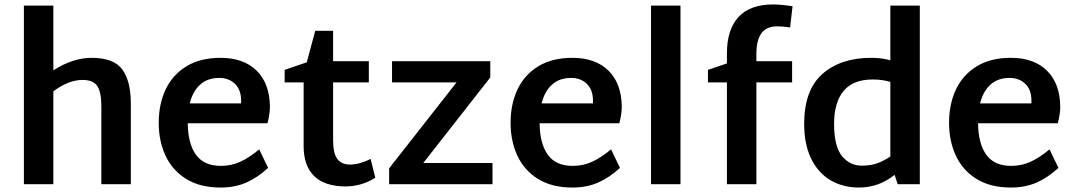

<svg xmlns="http://www.w3.org/2000/svg" viewBox="-20 -825 4813 860"><path d="M566 -362V0H434V-347Q434 -413 415.5 -440Q397 -467 350 -467Q287 -467 219 -416V0H87V-800H219V-510Q307 -566 390 -566Q490 -566 528 -513.5Q566 -461 566 -362Z M1141 -156 1181 -73Q1133 -29 1082.5 -7Q1032 15 968 15Q876 15 814 -23.5Q752 -62 721.5 -127.5Q691 -193 691 -275Q691 -359 722 -424.5Q753 -490 815 -528Q877 -566 968 -566Q1071 -566 1129.5 -508.5Q1188 -451 1189 -347Q1189 -314 1178 -273H821Q822 -181 858 -131.5Q894 -82 969 -82Q1017 -82 1057.5 -101Q1098 -120 1141 -156ZM830 -362H1060V-374Q1060 -423 1032.5 -449.5Q1005 -476 962 -476Q909 -476 876 -445.5Q843 -415 830 -362Z M1661 -29Q1632 -10 1597.5 0Q1563 10 1529 10Q1434 10 1387 -36.5Q1340 -83 1340 -170V-456H1255V-512L1354 -546L1392 -687H1472V-551H1632V-456H1472V-198Q1472 -139 1490.5 -113.5Q1509 -88 1548 -88Q1590 -88 1640 -113Z M2186 -95V0H1723V-71L2025 -456H1736V-551H2176V-478L1876 -95Z M2717 -156 2757 -73Q2709 -29 2658.5 -7Q2608 15 2544 15Q2452 15 2390 -23.5Q2328 -62 2297.5 -127.5Q2267 -193 2267 -275Q2267 -359 2298 -424.5Q2329 -490 2391 -528Q2453 -566 2544 -566Q2647 -566 2705.5 -508.5Q2764 -451 2765 -347Q2765 -314 2754 -273H2397Q2398 -181 2434 -131.5Q2470 -82 2545 -82Q2593 -82 2633.5 -101Q2674 -120 2717 -156ZM2406 -362H2636V-374Q2636 -423 2608.5 -449.5Q2581 -476 2538 -476Q2485 -476 2452 -445.5Q2419 -415 2406 -362Z M2896 -800H3028V0H2896Z M3368 -551H3528V-456H3368V0H3236V-456H3151V-512L3236 -541V-586Q3236 -692 3287.5 -748.5Q3339 -805 3443 -805Q3479 -805 3530 -797L3519 -702Q3486 -707 3462 -707Q3413 -707 3390.5 -676Q3368 -645 3368 -584Z M4100 -800V0H4001L3987 -42Q3917 15 3827 15Q3755 15 3699.5 -18Q3644 -51 3613 -115Q3582 -179 3582 -270Q3582 -422 3664 -494Q3746 -566 3882 -566Q3930 -566 3968 -555V-800ZM3840 -83Q3878 -83 3907.5 -93Q3937 -103 3968 -124V-458Q3933 -469 3889 -469Q3801 -469 3758.5 -417.5Q3716 -366 3716 -270Q3716 -170 3751 -126.5Q3786 -83 3840 -83Z M4681 -156 4721 -73Q4673 -29 4622.5 -7Q4572 15 4508 15Q4416 15 4354 -23.5Q4292 -62 4261.5 -127.5Q4231 -193 4231 -275Q4231 -359 4262 -424.5Q4293 -490 4355 -528Q4417 -566 4508 -566Q4611 -566 4669.5 -508.5Q4728 -451 4729 -347Q4729 -314 4718 -273H4361Q4362 -181 4398 -131.5Q4434 -82 4509 -82Q4557 -82 4597.5 -101Q4638 -120 4681 -156ZM4370 -362H4600V-374Q4600 -423 4572.5 -449.5Q4545 -476 4502 -476Q4449 -476 4416 -445.5Q4383 -415 4370 -362Z"/></svg>

Font: MartelSansBold
Style: Bold
Weight: 700
Designer: Dan Reynolds and Mathieu Réguer
Foundry: Dan Reynolds and Mathieu Réguer
Version: Version 1.002; ttfautohint (v1.1) -l 5 -r 5 -G 72 -x 0 -D la